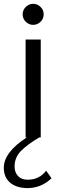

<svg xmlns="http://www.w3.org/2000/svg" viewBox="-32 -702 326 981"><path d="M175 -590.6Q158.8 -575 137.5 -575Q116.2 -575 100 -590.6Q83.8 -606.2 83.8 -628.8Q83.8 -651.2 100 -666.9Q116.2 -682.5 137.5 -682.5Q158.8 -682.5 175 -666.9Q191.2 -651.2 191.2 -628.8Q191.2 -606.2 175 -590.6ZM203.8 170 231.2 208.8Q175 262.5 98.8 258.8Q47.5 256.2 17.5 229.4Q-12.5 202.5 -12.5 155Q-12.5 76.2 105 0H98.8V-500H176.2V0H168.8Q107.5 36.2 75 69.4Q42.5 102.5 42.5 148.8Q42.5 178.8 60 197.5Q77.5 216.2 110 216.2Q168.8 216.2 203.8 170Z"/></svg>

Font: Now Alt
Style: Regular
Weight: 400
Designer: Alfredo Marco Pradil
Foundry: Alfredo Marco Pradil
Version: Version 1.002;PS 001.002;hotconv 1.0.88;makeotf.lib2.5.64775